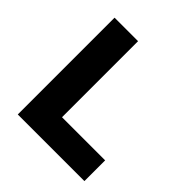

<svg xmlns="http://www.w3.org/2000/svg" viewBox="-187 -841 982 982"><g transform="rotate(45 304.5 -350.0)"><path d="M88 0V-700H258V-150H570V0Z"/></g></svg>

Font: Mach
Style: Bold
Weight: 700
Version: Version 1.002